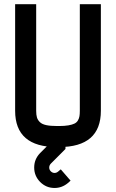

<svg xmlns="http://www.w3.org/2000/svg" viewBox="-20 -704 565 935"><path d="M267.6 -90.3Q294.4 -90.3 313 -93.5Q331.5 -96.7 342.5 -102.1Q353.5 -107.4 359.4 -117.4Q365.2 -127.4 366.9 -137.9Q368.7 -148.4 368.7 -164.6V-683.6H471.2V-164.6Q471.2 12.2 267.6 12.2H257.8Q53.7 12.2 53.7 -164.6V-683.6H156.2V-164.6Q156.2 -144.5 159.9 -132.1Q163.6 -119.6 174.1 -109.4Q184.6 -99.1 205.1 -94.7Q225.6 -90.3 257.8 -90.3ZM310.5 187.5Q281.7 211.4 245.6 211.4Q204.6 211.4 175.5 182.1Q146.5 152.8 146.5 111.8Q146.5 71.8 174.3 42.5L225.6 -8.8V-28.8H298.8V21.5L227.1 93.3Q219.7 101.6 219.7 111.8Q219.7 122.6 227.5 130.4Q235.4 138.2 245.6 138.2Q254.9 138.2 262.7 131.8L275.9 120.6L323.7 175.8Z"/></svg>

Font: Anka/Coder Condensed
Style: Bold
Weight: 700
Width: 4
Monospace: yes
Version: Version 001.100